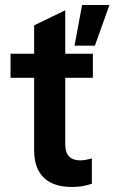

<svg xmlns="http://www.w3.org/2000/svg" viewBox="-20 -735 456 765"><path d="M267 10Q193 10 154.5 -27Q116 -64 116 -137V-634L240 -694V-160Q240 -127 255.5 -111.5Q271 -96 299 -96Q310 -96 321 -98Q332 -100 346 -104V-3Q326 4 307 7Q288 10 267 10ZM22 -425V-521H350V-425ZM277 -553 307 -715H416L358 -553Z"/></svg>

Font: TikTok Sans 24pt SemiBold
Style: Regular
Weight: 600
Version: Version 4.000